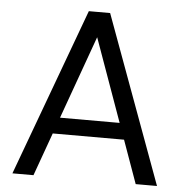

<svg xmlns="http://www.w3.org/2000/svg" viewBox="-51 -749 766 799"><g transform="rotate(5 332.0 -350.0)"><path d="M30 0 288 -700H377L634 0H545L332 -595L118 0ZM148 -180 172 -248H489L513 -180Z"/></g></svg>

Font: DM Sans 18pt
Style: Regular
Weight: 400
Designer: Colophon Foundry, Jonny Pinhorn
Foundry: Colophon Foundry
Version: Version 4.004;gftools[0.9.30]